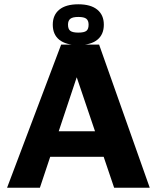

<svg xmlns="http://www.w3.org/2000/svg" viewBox="-20 -875 731 895"><path d="M13 0 265 -667H442L678 0H512L299 -629L378 -636L166 0ZM155 -144 188 -263H491L506 -144ZM345 -665Q287 -665 256.5 -689.5Q226 -714 226 -760Q226 -805 256.5 -830Q287 -855 345 -855Q403 -855 433.5 -830Q464 -805 464 -760Q464 -714 433.5 -689.5Q403 -665 345 -665ZM345 -723Q372 -723 382.5 -731Q393 -739 393 -760Q393 -779 382.5 -787.5Q372 -796 345 -796Q319 -796 308 -787.5Q297 -779 297 -760Q297 -739 308 -731Q319 -723 345 -723Z"/></svg>

Font: Maven Pro
Style: Bold
Weight: 700
Designer: Joe Prince
Foundry: Joe Prince
Version: Version 2.103